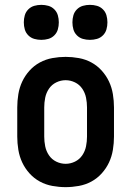

<svg xmlns="http://www.w3.org/2000/svg" viewBox="-20 -762 540 790"><path d="M250 8Q223 8 195.5 3Q168 -2 144 -15Q120 -28 101.5 -48.5Q83 -69 71.5 -93.5Q60 -118 55.5 -145.5Q51 -173 51 -200V-320Q51 -347 55.5 -374.5Q60 -402 71.5 -426.5Q83 -451 101.5 -471.5Q120 -492 144 -505Q168 -518 195.5 -523Q223 -528 250 -528Q277 -528 304.5 -523Q332 -518 356 -505Q380 -492 398.5 -471.5Q417 -451 428.5 -426.5Q440 -402 444.5 -374.5Q449 -347 449 -320V-200Q449 -173 444.5 -145.5Q440 -118 428.5 -93.5Q417 -69 398.5 -48.5Q380 -28 356 -15Q332 -2 304.5 3Q277 8 250 8ZM250 -88Q270 -88 288.5 -97Q307 -106 318.5 -123Q330 -140 334 -160Q338 -180 338 -200V-320Q338 -340 334 -360Q330 -380 318.5 -397Q307 -414 288.5 -423Q270 -432 250 -432Q230 -432 211.5 -423Q193 -414 181.5 -397Q170 -380 166 -360Q162 -340 162 -320V-200Q162 -180 166 -160Q170 -140 181.5 -123Q193 -106 211.5 -97Q230 -88 250 -88ZM350 -598Q335 -598 321 -602Q307 -606 296.5 -616.5Q286 -627 282 -641Q278 -655 278 -670Q278 -685 282 -699Q286 -713 296.5 -723.5Q307 -734 321 -738Q335 -742 350 -742Q365 -742 379 -738Q393 -734 403.5 -723.5Q414 -713 418 -699Q422 -685 422 -670Q422 -655 418 -641Q414 -627 403.5 -616.5Q393 -606 379 -602Q365 -598 350 -598ZM150 -598Q135 -598 121 -602Q107 -606 96.5 -616.5Q86 -627 82 -641Q78 -655 78 -670Q78 -685 82 -699Q86 -713 96.5 -723.5Q107 -734 121 -738Q135 -742 150 -742Q165 -742 179 -738Q193 -734 203.5 -723.5Q214 -713 218 -699Q222 -685 222 -670Q222 -655 218 -641Q214 -627 203.5 -616.5Q193 -606 179 -602Q165 -598 150 -598Z"/></svg>

Font: Iosevka Term Curly
Style: Bold
Weight: 700
Designer: Belleve Invis
Foundry: Belleve Invis
Version: Version 32.3.0